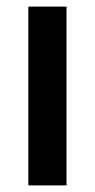

<svg xmlns="http://www.w3.org/2000/svg" viewBox="-20 -563 288 583"><path d="M182 0V-543H66V0Z"/></svg>

Font: Noto Sans Thai Cond SemBd
Style: Regular
Weight: 600
Width: 3
Designer: Monotype Design Team
Foundry: Monotype Imaging Inc.
Version: Version 2.002